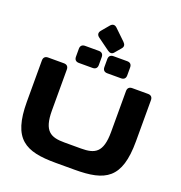

<svg xmlns="http://www.w3.org/2000/svg" viewBox="-197 -1341 1441 1525"><g transform="rotate(20 523.5 -578.5)"><path d="M443.4 15.6H603.5C861.3 15.6 984.4 -45.9 984.4 -363.3V-710.9C984.4 -736.3 970.7 -750 945.3 -750H812.5C787.1 -750 773.4 -736.3 773.4 -710.9V-365.7C773.4 -189 709 -160.2 593.3 -160.2H453.6C337.9 -160.2 273.4 -189 273.4 -365.7V-710.9C273.4 -736.3 259.8 -750 234.4 -750H101.6C76.2 -750 62.5 -736.3 62.5 -710.9V-363.3C62.5 -45.9 185.5 15.6 443.4 15.6ZM585.9 -793H701.2C726.6 -793 740.2 -806.6 740.2 -832V-898.4C740.2 -923.8 726.6 -937.5 701.2 -937.5H585.9C560.5 -937.5 546.9 -923.8 546.9 -898.4V-832C546.9 -806.6 560.5 -793 585.9 -793ZM345.7 -793H460.9C486.3 -793 500 -806.6 500 -832V-898.4C500 -923.8 486.3 -937.5 460.9 -937.5H345.7C320.3 -937.5 306.6 -923.8 306.6 -898.4V-832C306.6 -806.6 320.3 -793 345.7 -793ZM620.6 -1071.8 530.3 -1158.7C511.7 -1176.8 491.7 -1175.8 475.1 -1156.2L421.9 -1092.8C405.3 -1072.8 407.7 -1052.7 428.7 -1037.6L530.3 -963.9C549.8 -949.7 567.9 -950.2 581.5 -966.8L627 -1020.5C640.6 -1037.1 638.2 -1054.7 620.6 -1071.8Z"/></g></svg>

Font: Gyrotrope Black
Style: Regular
Weight: 900
Designer: David Moles
Version: Version 1.003;Glyphs 3.3.1 (3343)